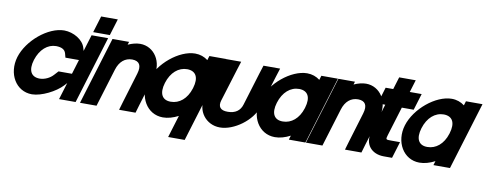

<svg xmlns="http://www.w3.org/2000/svg" viewBox="-81 -1262 4939 1942"><g transform="rotate(10 2388.5 -290.5)"><path d="M701.9 -487 737.8 -359H540.8L529.6 -401C519.2 -439 485.7 -457 429 -458C342 -458 266.2 -393 230.9 -281C196.7 -169 233.1 -105 321.1 -105C372.4 -106 425.1 -131 458.7 -169L496.2 -210H695.2L577.8 -81C509.1 -7 368.4 64 271.1 65H270.1C105.1 65 7.8 -104 60.9 -281C115 -458 317 -628 483 -628C577.7 -627 679 -569 701.9 -487Z M857.4 -662H772.4L824.4 -832H909.4H910.4H995.4L943.4 -662H858.4ZM736 -543 762 -628H932L906 -543L746.1 -20L720.1 65H550.1L576.1 -20Z M1137.7 -597.5C1179.6 -616.6 1222.2 -627.7 1262 -628C1409 -628 1502.1 -478 1454.7 -326L1361.1 -20L1335.8 66H1166.8L1191.8 -19L1284.7 -326C1311.3 -413 1283.7 -457 1210 -458C1137 -458 1081.3 -413 1054.7 -326L1028.7 -241L961.1 -20L935.1 65H765.1L791.1 -20L858.7 -241L884.7 -326L951 -543L977 -628H1147Z M1406.2 -282C1460.3 -459 1662.7 -627 1827 -628C1878 -628 1922.7 -611.6 1958.5 -583.9L1972 -628H2142L2116 -543L2037.3 -285.5L2036.2 -282L1899.2 166L1873.3 251H1703.3L1729.2 166L1773.3 21.9C1720.9 49.3 1666.4 65.3 1615.1 65C1450.1 65 1352.1 -105 1406.2 -282ZM1576.2 -282C1541.7 -169 1578.8 -104 1667.1 -105C1754.6 -105 1829.7 -165.8 1864.4 -276.1L1866.2 -282C1900.5 -394 1863.7 -457 1775 -458C1686 -458 1610.5 -394 1576.2 -282Z M2101 -543 2127.7 -627H2298.7L2271.7 -542L2168.3 -207C2148.1 -141 2175.8 -104 2252.1 -105C2329.1 -105 2378.8 -140 2398 -206L2398.3 -207L2501 -543L2527.7 -627H2698.7L2671.7 -542L2568.3 -207C2525.8 -68 2344.8 66 2200.1 65C2057.1 65 1956.2 -66 1998 -206L1998.3 -207Z M2555.9 -281C2610.3 -459 2812.7 -627 2977 -628C3028 -628 3072.7 -611.6 3108.5 -583.8L3122 -628H3292L3266 -543L3187 -284.5L3185.9 -281L3106.1 -20L3080.1 65H2910.1L2923.3 21.9C2870.9 49.3 2816.4 65.3 2765.1 65C2600.1 65 2502.1 -105 2555.9 -281ZM2725.9 -281C2691.7 -169 2728.8 -104 2817.1 -105C2904.6 -105 2979.7 -165.8 3014.1 -275.2L3015.9 -281C3050.5 -394 3013.7 -457 2925 -458C2836 -458 2760.5 -394 2725.9 -281Z M3457.7 -597.5C3499.6 -616.6 3542.2 -627.7 3582 -628C3729 -628 3822.1 -478 3774.7 -326L3681.1 -20L3655.8 66H3486.8L3511.8 -19L3604.7 -326C3631.3 -413 3603.7 -457 3530 -458C3457 -458 3401.3 -413 3374.7 -326L3348.7 -241L3281.1 -20L3255.1 65H3085.1L3111.1 -20L3178.7 -241L3204.7 -326L3271 -543L3297 -628H3467Z M3979.2 -452 3887.5 -152C3874.1 -105 3874.1 -105 3937.1 -105H4022.1L3970.1 65H3885.1C3758.1 65 3680.3 -27 3717.2 -151L3717.5 -152L3809.2 -452H3731.2L3783.2 -622H3861.2L3874 -664L3900 -749H4070L4044 -664L4031.2 -622H4068.2H4153.2L4101.2 -452H4016.2Z M4040.9 -281C4095.3 -459 4297.7 -627 4462 -628C4513 -628 4557.7 -611.6 4593.5 -583.8L4607 -628H4777L4751 -543L4672 -284.5L4670.9 -281L4591.1 -20L4565.1 65H4395.1L4408.3 21.9C4355.9 49.3 4301.4 65.3 4250.1 65C4085.1 65 3987.1 -105 4040.9 -281ZM4210.9 -281C4176.7 -169 4213.8 -104 4302.1 -105C4389.6 -105 4464.7 -165.8 4499.1 -275.2L4500.9 -281C4535.5 -394 4498.7 -457 4410 -458C4321 -458 4245.5 -394 4210.9 -281Z"/></g></svg>

Font: Nordica Plus
Style: NordicaClassicBkObl
Weight: 900
Version: Version 1.01